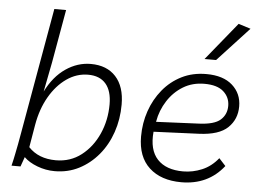

<svg xmlns="http://www.w3.org/2000/svg" viewBox="-53 -818 1205 894"><g transform="rotate(5 550.0 -371.0)"><path d="M233 8Q191 8 151.5 -7Q112 -22 89 -45L73 0H31Q39 -33 43.5 -56.5Q48 -80 52.5 -102Q57 -124 62 -155L166 -744H221L177 -495L150 -357Q186 -429 241 -466.5Q296 -504 358 -504Q433 -504 475 -458Q517 -412 517 -328Q517 -259 496 -198Q475 -137 436.5 -91Q398 -45 346.5 -18.5Q295 8 233 8ZM234 -43Q302 -43 353 -82.5Q404 -122 432.5 -186Q461 -250 461 -324Q461 -387 432.5 -420Q404 -453 350 -453Q296 -453 249.5 -420.5Q203 -388 170 -331Q137 -274 124 -199L106 -93Q153 -43 234 -43Z M825 8Q730 8 675 -42.5Q620 -93 620 -188Q620 -251 639.5 -307.5Q659 -364 695.5 -408.5Q732 -453 783 -478.5Q834 -504 898 -504Q977 -504 1020 -465.5Q1063 -427 1063 -367Q1063 -307 1022 -267.5Q981 -228 888 -224L676 -215Q668 -130 708.5 -86.5Q749 -43 829 -43Q874 -43 917 -61Q960 -79 992 -119L1023 -85Q950 8 825 8ZM684 -264V-262L882 -271Q955 -274 983.5 -299.5Q1012 -325 1012 -365Q1012 -405 982.5 -431.5Q953 -458 893 -458Q837 -458 793.5 -431.5Q750 -405 721.5 -360.5Q693 -316 684 -264ZM883 -573 1027 -750 1084 -732 937 -573Z"/></g></svg>

Font: Livvic Light
Style: Italic
Weight: 300
Italic angle: -10°
Designer: Jacques Le Bailly, Baron von Fonthausen
Version: Version 1.001; ttfautohint (v1.8.2)